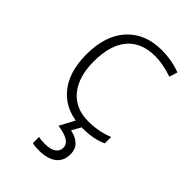

<svg xmlns="http://www.w3.org/2000/svg" viewBox="-220 -580 882 882"><g transform="rotate(45 220.5 -139.0)"><path d="M279.3 9.3Q173.8 9.3 114 -57.4Q54.2 -124 54.2 -243.7Q54.2 -365.7 116.2 -434.1Q178.2 -502.4 286.1 -502.4Q350.1 -502.4 408.7 -480.5L396.5 -440.4Q332.5 -461.4 285.2 -461.4Q194.3 -461.4 147.7 -405.5Q101.1 -349.6 101.1 -244.6Q101.1 -144.5 147.7 -88.1Q194.3 -31.7 278.3 -31.7Q345.7 -31.7 403.3 -55.7V-14.2Q356 9.3 279.3 9.3ZM327.6 131.8Q327.6 177.2 297.1 200.2Q266.6 223.1 211.4 223.1Q180.7 223.1 168.9 218.3V178.2Q182.6 182.6 210.4 182.6Q246.1 182.6 264.6 169.9Q283.2 157.2 283.2 133.8Q283.2 91.3 195.8 79.1L237.8 0H281.2L251.5 53.2Q327.6 69.8 327.6 131.8Z"/></g></svg>

Font: Bpm'online Open Sans Light
Style: Regular
Weight: 300
Foundry: Ascender Corporation
Version: Version 1.10